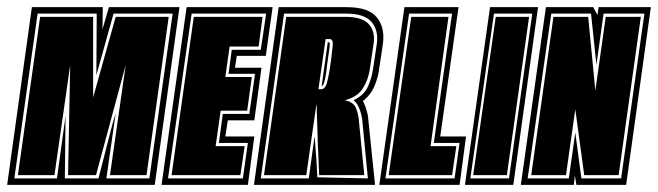

<svg xmlns="http://www.w3.org/2000/svg" viewBox="-48 -516 1837 536"><path d="M-28 0 41 -496H239L238 -434L256 -496H453L384 0ZM-8 -18H111L135 -192L133 -18H227L250 -108Q256 -131 262 -154.5Q268 -178 275 -200L249 -18H369L434 -478H269L221 -306L222 -478H57ZM2 -27 64 -469H212V-244L275 -469H423L361 -27H259L303 -335L220 -27H142L148 -335L104 -27Z M403 0 473 -496H713L694 -360H613L608 -327H682L662 -180H588L581 -135H662L644 0ZM421 -18H630L644 -117H563L574 -198H648L664 -310H590L599 -377H680L695 -478H487ZM431 -27 493 -469H685L674 -386H593L581 -301H655L642 -207H568L554 -108H635L623 -27Z M661 0 730 -496H920Q981 -496 1004 -467.5Q1027 -439 1021 -394L1011 -327Q1008 -301 997.5 -276Q987 -251 965 -234Q973 -220 979 -194L999 0ZM680 -18H814L830 -134Q831 -133 831 -127.5Q831 -122 832 -113L835 -74Q836 -62 836.5 -48.5Q837 -35 838 -21L979 -18L963 -184Q956 -224 939 -236Q968 -250 979 -274Q990 -298 994 -327L1004 -394Q1009 -431 989.5 -454.5Q970 -478 918 -478H745ZM689 -27 751 -469H916Q964 -469 982 -448Q1000 -427 995 -394L985 -327Q981 -295 965.5 -270Q950 -245 914 -236Q928 -234 938 -225.5Q948 -217 953 -188L969 -27H843L839 -122Q839 -135 838 -158Q837 -181 836.5 -201Q836 -221 836 -223H835L807 -27ZM841 -267H850Q857 -267 863 -279Q865 -285 868 -298.5Q871 -312 874 -333Q877 -353 878.5 -368Q880 -383 881 -391Q882 -407 872 -407H861ZM850 -276 867 -398H870Q874 -398 872 -384L865 -333Q863 -315 861 -303.5Q859 -292 857 -287Q854 -276 851 -276Z M1011 0 1081 -496H1232L1181 -135H1253L1235 0ZM1028 -18H1221L1235 -117H1163L1214 -478H1094ZM1037 -27 1100 -469H1204L1154 -108H1226L1214 -27Z M1250 0 1320 -496H1454L1385 0ZM1265 -18H1373L1438 -478H1331ZM1273 -27 1336 -469H1429L1367 -27Z M1406 0 1476 -496H1608L1620 -474L1623 -496H1769L1700 0H1561L1557 -26L1554 0ZM1425 -18H1540L1558 -146L1575 -18H1686L1751 -478H1637L1617 -335L1602 -478H1491ZM1435 -27 1497 -469H1594L1614 -263L1643 -469H1741L1679 -27H1583L1558 -211L1532 -27Z"/></svg>

Font: Alumni Sans Collegiate One SC
Style: Italic
Weight: 400
Italic angle: -8°
Designer: Robert E. Leuschke
Foundry: Robert E. Leuschke
Version: Version 1.100